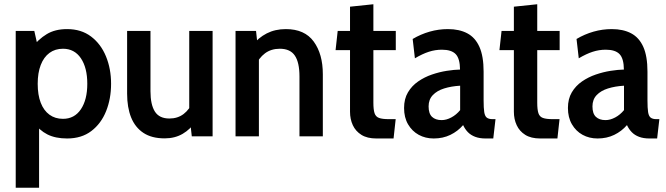

<svg xmlns="http://www.w3.org/2000/svg" viewBox="-20 -642 3134 904"><path d="M54 242V-496.5H141.5L162.5 -403L130 -417.5Q161 -457.5 200 -481.2Q239 -505 296 -505Q362.5 -505 408.8 -470Q455 -435 479 -376.5Q503 -318 503 -247.5Q503 -177 479.5 -118.5Q456 -60 410 -25Q364 10 296 10Q241 10 203 -9.2Q165 -28.5 135.5 -69L164 -90.5V242ZM276.5 -82.5Q330.5 -82.5 360.8 -127.5Q391 -172.5 391 -247.5Q391 -323 360.8 -367.8Q330.5 -412.5 276.5 -412.5Q239.5 -412.5 212.8 -392.8Q186 -373 171.8 -336Q157.5 -299 157.5 -247.5Q157.5 -195 171.8 -158.2Q186 -121.5 212.8 -102Q239.5 -82.5 276.5 -82.5Z M755.5 9.5Q694 9.5 655 -16.5Q616 -42.5 597.2 -89.5Q578.5 -136.5 578.5 -201V-496.5H688.5V-212.5Q688.5 -149.5 709.2 -116.8Q730 -84 777.5 -84Q816.5 -84 844.5 -105.2Q872.5 -126.5 889 -165.5L871 -102V-496.5H981V0H883L874 -81.5L898.5 -68.5Q877 -33.5 840.2 -12Q803.5 9.5 755.5 9.5Z M1089 0V-496.5H1185.5L1194.5 -413L1167 -427.5Q1196.5 -464.5 1236 -484.8Q1275.5 -505 1326 -505Q1414.5 -505 1457.2 -446.2Q1500 -387.5 1500 -292.5V0H1390V-282Q1390 -348 1368.2 -380.2Q1346.5 -412.5 1297.5 -412.5Q1256.5 -412.5 1227.5 -390.8Q1198.5 -369 1181.5 -330L1199 -393.5V0Z M1752 10Q1709 10 1681.8 -7Q1654.5 -24 1641.2 -52.5Q1628 -81 1628 -116V-406H1560L1570 -496.5H1628V-610.5L1738 -622V-496.5H1843.5V-406H1738V-158.5Q1738 -126 1743.5 -109.2Q1749 -92.5 1764.5 -86.8Q1780 -81 1811 -81H1843L1833 10Z M2022 10Q1983 10 1951.5 -7.2Q1920 -24.5 1901.2 -56.8Q1882.5 -89 1882.5 -133.5Q1882.5 -176.5 1900.8 -207.2Q1919 -238 1948.8 -258.5Q1978.5 -279 2013.5 -291Q2048.5 -303 2083.5 -308.5Q2118.5 -314 2146 -314.5Q2145.5 -366.5 2125.5 -387.2Q2105.5 -408 2060.5 -408Q2029 -408 1999 -398.2Q1969 -388.5 1933.5 -367.5L1923 -458.5Q1961 -481 2003 -493Q2045 -505 2089 -505Q2142.5 -505 2180 -485.2Q2217.5 -465.5 2237.2 -421.5Q2257 -377.5 2257 -304.5V-169.5Q2257 -133 2260 -114Q2263 -95 2272.2 -88Q2281.5 -81 2299.5 -81H2313L2302.5 10H2266.5Q2238 10 2217.5 2.2Q2197 -5.5 2183.2 -19.5Q2169.5 -33.5 2160.5 -53Q2135.5 -24 2100.5 -7Q2065.5 10 2022 10ZM2059.5 -76.5Q2081.5 -76.5 2105 -89Q2128.5 -101.5 2146.5 -123.5V-238.5Q2104.5 -236 2071 -225.5Q2037.5 -215 2017.8 -194.2Q1998 -173.5 1998 -141Q1998 -107 2014.2 -91.8Q2030.5 -76.5 2059.5 -76.5Z M2523.5 10Q2480.5 10 2453.2 -7Q2426 -24 2412.8 -52.5Q2399.5 -81 2399.5 -116V-406H2331.5L2341.5 -496.5H2399.5V-610.5L2509.5 -622V-496.5H2615V-406H2509.5V-158.5Q2509.5 -126 2515 -109.2Q2520.5 -92.5 2536 -86.8Q2551.5 -81 2582.5 -81H2614.5L2604.5 10Z M2793.5 10Q2754.5 10 2723 -7.2Q2691.5 -24.5 2672.8 -56.8Q2654 -89 2654 -133.5Q2654 -176.5 2672.2 -207.2Q2690.5 -238 2720.2 -258.5Q2750 -279 2785 -291Q2820 -303 2855 -308.5Q2890 -314 2917.5 -314.5Q2917 -366.5 2897 -387.2Q2877 -408 2832 -408Q2800.5 -408 2770.5 -398.2Q2740.5 -388.5 2705 -367.5L2694.5 -458.5Q2732.5 -481 2774.5 -493Q2816.5 -505 2860.5 -505Q2914 -505 2951.5 -485.2Q2989 -465.5 3008.8 -421.5Q3028.5 -377.5 3028.5 -304.5V-169.5Q3028.5 -133 3031.5 -114Q3034.5 -95 3043.8 -88Q3053 -81 3071 -81H3084.5L3074 10H3038Q3009.5 10 2989 2.2Q2968.5 -5.5 2954.8 -19.5Q2941 -33.5 2932 -53Q2907 -24 2872 -7Q2837 10 2793.5 10ZM2831 -76.5Q2853 -76.5 2876.5 -89Q2900 -101.5 2918 -123.5V-238.5Q2876 -236 2842.5 -225.5Q2809 -215 2789.2 -194.2Q2769.5 -173.5 2769.5 -141Q2769.5 -107 2785.8 -91.8Q2802 -76.5 2831 -76.5Z"/></svg>

Font: Cabin SemiCondensed SemiBold
Style: Regular
Weight: 600
Width: 4
Designer: Pablo Impallari
Foundry: Pablo Impallari. http://www.impallari.com Igino Marini. http://www.ikern.com
Version: Version 3.001